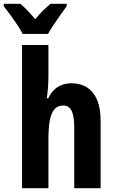

<svg xmlns="http://www.w3.org/2000/svg" viewBox="-60 -999 609 1019"><path d="M197 -595Q197 -563 194.5 -531.5Q192 -500 188 -477H196Q208 -503 226 -521Q244 -539 267.5 -548Q291 -557 319 -557Q368 -557 402.5 -534.5Q437 -512 455.5 -468.5Q474 -425 474 -359V0H334V-323Q334 -383 320 -411Q306 -439 277 -439Q246 -439 229 -419.5Q212 -400 204.5 -360.5Q197 -321 197 -261V0H57V-760H197ZM294 -966Q280 -947 261.5 -921Q243 -895 225 -868Q207 -841 195 -819H60Q50 -840 32 -867Q14 -894 -5.5 -920.5Q-25 -947 -40 -966V-979H48Q66 -964 86 -943Q106 -922 127 -897Q149 -924 168.5 -943Q188 -962 208 -979H294Z"/></svg>

Font: Noto Sans Display Condensed
Style: Bold
Weight: 700
Width: 3
Designer: Monotype Design Team
Foundry: Monotype Imaging Inc.
Version: Version 2.003